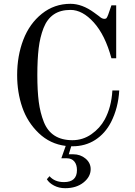

<svg xmlns="http://www.w3.org/2000/svg" viewBox="-20 -750 710 1008"><path d="M350 -730Q411 -730 474 -684Q490 -673 500 -665Q515 -651 528 -651Q536 -651 539.5 -655.5Q543 -660 548 -673L565 -722H590V-444H565Q532 -566 472.5 -632Q413 -698 350 -698Q297 -698 262 -674Q227 -650 208.5 -602.5Q190 -555 183 -496.5Q176 -438 176 -356Q176 -273 183.5 -215.5Q191 -158 210 -110Q229 -62 266.5 -38Q304 -14 360 -14Q415 -14 460 -45.5Q505 -77 530 -123Q565 -188 570 -275H606Q601 -184 563 -109Q532 -49 480 -15.5Q428 18 360 18H354L341 60H365Q402 60 429 82.5Q456 105 456 138Q456 178 418.5 208Q381 238 322 238Q290 238 264 224.5Q238 211 226 191L240 175Q267 206 316 206Q384 206 384 143Q384 114 370 97.5Q356 81 331 81H302L325 16Q243 6 183.5 -51Q124 -108 97 -186.5Q70 -265 70 -356Q70 -457 102.5 -541.5Q135 -626 200 -678Q265 -730 350 -730Z"/></svg>

Font: Old Standard TT
Style: Regular
Weight: 400
Designer: Alexey Kryukov <alexios@thessalonica.org.ru>
Version: Version 1.0